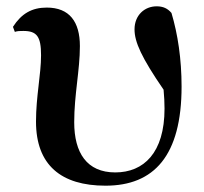

<svg xmlns="http://www.w3.org/2000/svg" viewBox="-20 -572 647 608"><path d="M314 16C468 16 555 -79 555 -298C555 -385 543 -464 523 -531C511 -545 497 -552 476 -552C438 -552 406 -524 406 -479C406 -439 428 -390 498 -288C500 -267 501 -247 501 -228C501 -88 435 -26 345 -26C255 -26 215 -88 215 -185C215 -272 233 -350 233 -426C233 -503 200 -548 128 -548C81 -548 48 -529 21 -487L27 -471C35 -474 44 -474 54 -474C97 -474 110 -456 110 -397C110 -336 94 -267 94 -187C94 -49 174 16 314 16Z"/></svg>

Font: Source Han Serif CN
Style: Bold
Weight: 700
Designer: Ryoko NISHIZUKA 西塚涼子 (kana & ideographs); Frank Grießhammer (Latin, Greek & Cyrillic); Wenlong ZHANG 张文龙 (bopomofo); San
Foundry: Adobe
Version: Version 2.003;hotconv 1.1.1;makeotfexe 2.6.0